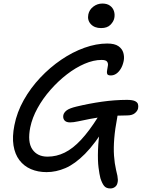

<svg xmlns="http://www.w3.org/2000/svg" viewBox="-20 -951 792 1072"><path d="M596 101.2Q573 101.2 561.5 87.2Q550 73.2 540.6 44Q535.2 23.2 530.2 -15.2Q525.2 -53.6 527.2 -113.8Q529.2 -174 542.4 -258.4L574.4 -252Q511.2 -148.8 454.6 -91.9Q398 -35 345.3 -12.5Q292.6 10 240.2 10Q191.6 10 152.7 -6.7Q113.8 -23.4 88.5 -56.6Q63.2 -89.8 55.4 -138.9Q47.6 -188 60.4 -251.8Q74.6 -324.6 112.6 -392.2Q150.6 -459.8 204.7 -517.2Q258.8 -574.6 322 -617.6Q385.2 -660.6 451.5 -684.3Q517.8 -708 579 -708Q620.2 -708 641.3 -693.2Q662.4 -678.4 668.7 -655.9Q675 -633.4 670.6 -610.8Q665.4 -585.2 654.2 -566.9Q643 -548.6 628.9 -539.2Q614.8 -529.8 598.6 -529.8Q581.4 -529.8 578.4 -538.5Q575.4 -547.2 578.3 -560.4Q581.2 -573.6 582.7 -586.3Q584.2 -599 577.1 -607.7Q570 -616.4 546.8 -616.4Q502.2 -616.4 452 -594.8Q401.8 -573.2 352.9 -535.3Q304 -497.4 261.5 -449Q219 -400.6 189.5 -347Q160 -293.4 149 -240.4Q132.6 -158.4 160.5 -117.4Q188.4 -76.4 245.2 -76.4Q295.4 -76.4 341.1 -98.9Q386.8 -121.4 432.3 -170.1Q477.8 -218.8 527 -297Q544.2 -323 562.7 -332.9Q581.2 -342.8 607.2 -342.8Q625.4 -342.8 632.4 -330.5Q639.4 -318.2 634.6 -295.4Q622.2 -230.8 617.9 -177.7Q613.6 -124.6 616.6 -81.7Q619.6 -38.8 628 -2.4Q633.4 17.6 635.5 30.3Q637.6 43 638 51.7Q638.4 60.4 636.2 69.2Q633.4 84.2 622.2 92.7Q611 101.2 596 101.2ZM371.2 -267.6Q349.6 -267.6 340 -278.9Q330.4 -290.2 333.6 -308.2Q337 -323 352.3 -334.8Q367.6 -346.6 407 -356Q478.6 -373.2 549.2 -383.2Q619.8 -393.2 688.4 -393.4Q718.2 -393.4 732.4 -387.1Q746.6 -380.8 750.1 -370.2Q753.6 -359.6 751 -346.2Q748 -331.4 732.9 -319Q717.8 -306.6 690.2 -306.6Q624.4 -306.6 572.9 -300.6Q521.4 -294.6 482.9 -287.1Q444.4 -279.6 417.1 -273.6Q389.8 -267.6 371.2 -267.6ZM544.2 -794.2Q507.4 -794.2 487 -816.4Q466.6 -838.6 473.2 -870.8Q478.8 -897.2 501.3 -914.2Q523.8 -931.2 551.6 -931.2Q577.8 -931.2 594.2 -919.2Q610.6 -907.2 616.4 -888.6Q622.2 -870 618.2 -850.2Q614.6 -831 596.7 -812.6Q578.8 -794.2 544.2 -794.2Z"/></svg>

Font: Shantell Sans Light
Style: Italic
Weight: 300
Italic angle: -11°
Designer: Stephen Nixon, Anya Danilova, Shantell Martin
Foundry: Arrow Type
Version: Version 1.008;[ac192a2d6]